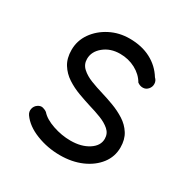

<svg xmlns="http://www.w3.org/2000/svg" viewBox="-133 -641 763 784"><g transform="rotate(30 249.0 -248.5)"><path d="M429.7 -390.1Q420.4 -379.4 406.5 -378.9Q392.6 -378.4 379.9 -387.7Q362.8 -417.5 329.8 -435.1Q296.9 -452.6 257.3 -452.6Q211.9 -452.6 180.9 -427.2Q149.9 -401.9 149.9 -367.2Q149.9 -341.3 168.5 -324.5Q187 -307.6 215.1 -296.6Q243.2 -285.6 272.9 -276.9Q300.8 -268.6 331.5 -257.1Q362.3 -245.6 389.2 -228.5Q416 -211.4 432.6 -185.3Q449.2 -159.2 449.2 -121.6Q449.2 -78.1 422.9 -43.9Q396.5 -9.8 351.6 9.8Q306.6 29.3 250.5 29.3Q191.4 29.3 138.7 8.5Q85.9 -12.2 60.1 -48.8Q51.3 -61.5 54.4 -76.2Q57.6 -90.8 69.8 -99.1Q82 -107.4 93.8 -104.2Q105.5 -101.1 113.3 -94.7Q132.8 -72.3 174.3 -58.1Q215.8 -43.9 257.8 -43.9Q308.6 -43.9 342.3 -65.7Q376 -87.4 376 -120.1Q376 -145 357.9 -160.9Q339.8 -176.8 312.3 -187.5Q284.7 -198.2 255.9 -206.5Q227.5 -215.3 196.3 -226.8Q165 -238.3 137.7 -256.1Q110.4 -273.9 93.5 -301Q76.7 -328.1 76.7 -367.2Q76.7 -411.1 101.8 -447Q127 -482.9 168.7 -504.4Q210.4 -525.9 259.8 -525.9Q317.4 -525.9 360.1 -503.4Q402.8 -481 427.7 -440.4Q439 -430.2 439.2 -415.5Q439.5 -400.9 429.7 -390.1Z"/></g></svg>

Font: Mikhak-FD Regular
Style: FD-Regular
Weight: 400
Designer: Amin Abedi
Version: Version 3.2